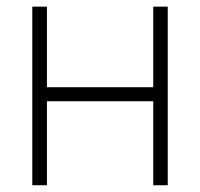

<svg xmlns="http://www.w3.org/2000/svg" viewBox="-20 -549 593 569"><path d="M447.3 -290.5V-249H106.9V-290.5ZM119.1 -529.3V0H75.7V-529.3ZM477.1 -529.3V0H434.1V-529.3Z"/></svg>

Font: Inter 24pt ExtraLight
Style: Regular
Weight: 250
Designer: Rasmus Andersson
Foundry: rsms
Version: Version 4.001;git-66647c0bb